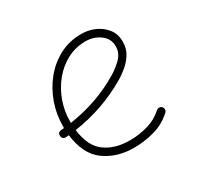

<svg xmlns="http://www.w3.org/2000/svg" viewBox="-118 -644 817 793"><g transform="rotate(-30 291.0 -247.5)"><path d="M493.7 -50.8Q455.1 -15.6 407.2 -2.7Q359.4 10.3 310.1 10.3Q229 10.3 171.4 -31.5Q113.8 -73.2 102.1 -169.4Q95.2 -168.9 87.9 -168.5Q70.8 -167.5 68.8 -185.1Q67.9 -202.1 85.4 -204.1Q92.8 -204.6 99.6 -205.1Q99.6 -210 99.6 -214.8Q99.6 -269.5 117.9 -321.5Q136.2 -373.5 170.2 -415.3Q204.1 -457 251.2 -481.7Q298.3 -506.3 355.5 -506.3Q388.2 -506.3 418.5 -493.2Q448.7 -480 468.5 -454.8Q488.3 -429.7 488.3 -393.1Q488.3 -360.4 472.9 -335.7Q457.5 -311 436 -293.5Q414.6 -275.9 396.5 -265.1Q275.9 -193.8 137.2 -173.8Q147 -92.8 193.4 -58.8Q239.7 -24.9 310.1 -24.9Q355.5 -24.9 396.7 -36.9Q438 -48.8 469.2 -77.1Q474.6 -82 482.2 -81.8Q489.7 -81.5 494.6 -76.2Q499.5 -70.8 499.3 -63.2Q499 -55.7 493.7 -50.8ZM355 -471.2Q307.6 -471.2 267.6 -450.2Q227.5 -429.2 197.8 -393.1Q168 -356.9 151.4 -311.3Q134.8 -265.6 134.8 -216.3Q134.8 -212.9 134.8 -209.5Q266.6 -228.5 377 -294.4Q405.3 -311 429.4 -334.7Q453.6 -358.4 453.6 -391.1Q453.6 -427.7 423.8 -449.5Q394 -471.2 355 -471.2Z"/></g></svg>

Font: Mikhak ExtraLight
Style: Regular
Weight: 200
Designer: Amin Abedi
Version: Version 3.3